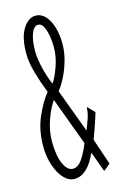

<svg xmlns="http://www.w3.org/2000/svg" viewBox="-103 -675 456 731"><g transform="rotate(-15 125.0 -309.5)"><path d="M214 10 185 -70Q149 10 98 10Q75 10 56 -10.5Q37 -31 25.5 -65.5Q14 -100 14 -141Q14 -204 36 -254.5Q58 -305 84 -337Q67 -380 55 -422Q43 -464 43 -498Q43 -562 64.5 -595.5Q86 -629 114 -629Q146 -629 166 -592Q186 -555 186 -498Q186 -466 176.5 -433Q167 -400 153 -372.5Q139 -345 125 -328L189 -156Q201 -187 206.5 -204Q212 -221 212 -234Q212 -240 214 -242L240 -215Q231 -185 223.5 -164Q216 -143 206 -115L241 -12ZM110 -362Q124 -382 137.5 -420Q151 -458 151 -495Q151 -534 141.5 -563.5Q132 -593 115 -593Q98 -593 88 -567Q78 -541 78 -497Q78 -473 86 -436.5Q94 -400 110 -362ZM102 -29Q123 -29 140 -55Q157 -81 169 -112L99 -301Q81 -276 66 -234Q51 -192 51 -150Q51 -94 65.5 -61.5Q80 -29 102 -29Z"/></g></svg>

Font: Inconsolata UltraCondensed Light
Style: Regular
Weight: 300
Width: 1
Monospace: yes
Designer: Raph Levien, Cyreal, Brenton Simpson
Foundry: Raph Levien, Cyreal, Google
Version: Version 3.001; ttfautohint (v1.8.2.53-6de2)